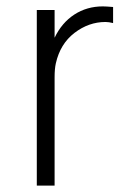

<svg xmlns="http://www.w3.org/2000/svg" viewBox="-20 -581 386 601"><path d="M301.8 -561Q311.5 -561 334 -559.1V-508.8Q320.3 -512.2 310.1 -512.2Q257.8 -512.2 213.1 -478Q168.5 -443.8 154.8 -382.8Q150.9 -365.7 150.9 -338.9V0H95.2V-549.8H150.9V-462.9Q173.3 -509.8 212.6 -535.4Q252 -561 301.8 -561Z"/></svg>

Font: Stilu Light
Style: Regular
Weight: 300
Designer: Genilson Lima Santos
Foundry: Genilson Lima Santos
Version: Version 1.200;PS 001.200;hotconv 1.0.88;makeotf.lib2.5.64775